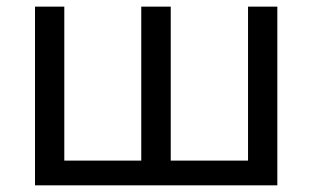

<svg xmlns="http://www.w3.org/2000/svg" viewBox="-20 -556 938 576"><path d="M492.2 -74.2H724.1V-536.1H812V0H85V-536.1H172.9V-74.2H403.8V-536.1H492.2Z"/></svg>

Font: NotoPenekeko
Style: Regular
Weight: 400
Designer: Monotype Design team
Foundry: Monotype Imaging Inc.
Version: Version 1.04